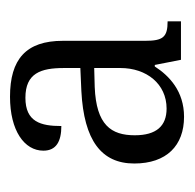

<svg xmlns="http://www.w3.org/2000/svg" viewBox="-22 -736 379 374"><g transform="rotate(-90 167.0 -549.5)"><path d="M126 -380C176 -380 206 -409 224 -437H227L237 -386H312V-412C281 -412 274 -421 274 -456V-616C274 -688 238 -719 165 -719C99 -719 60 -691 60 -654C60 -629 78 -619 108 -619C108 -659 116 -689 163 -689C211 -689 221 -659 221 -614V-582L176 -580C80 -575 35 -541 35 -477C35 -414 70 -380 126 -380ZM142 -414C108 -414 90 -434 90 -476C90 -522 110 -551 184 -554L221 -555V-504C221 -453 190 -414 142 -414Z"/></g></svg>

Font: Noto Serif Sinhala SemiCondensed Light
Style: Regular
Weight: 300
Width: 4
Designer: Jelle Bosma - Monotype Design Team
Foundry: Monotype Imaging Inc.
Version: Version 2.007